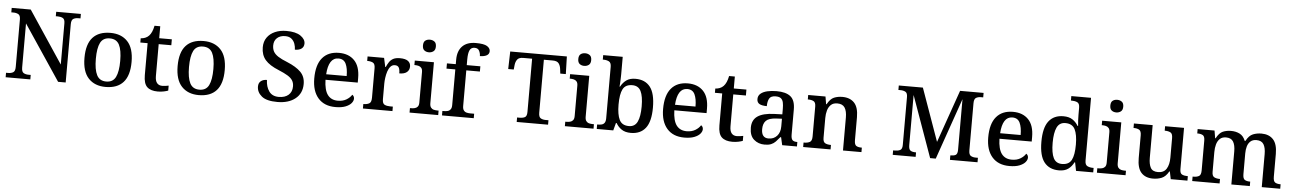

<svg xmlns="http://www.w3.org/2000/svg" viewBox="-31 -1365 13245 1969"><g transform="rotate(5 6592.0 -380.0)"><path d="M35 0V-46H57Q87 -46 108 -58Q129 -70 129 -115V-603Q129 -645 107.5 -656.5Q86 -668 57 -668H35V-714H231L587 -179V-603Q587 -645 565.5 -656.5Q544 -668 515 -668H493V-714H747V-668H724Q695 -668 674 -656Q653 -644 653 -599V0H575L195 -568V-115Q195 -70 216 -58Q237 -46 266 -46H289V0Z M1064 10Q952 10 887.5 -59Q823 -128 823 -269Q823 -410 885 -478.5Q947 -547 1067 -547Q1179 -547 1243.5 -478.5Q1308 -410 1308 -269Q1308 -128 1246 -59Q1184 10 1064 10ZM1066 -46Q1135 -46 1163 -102.5Q1191 -159 1191 -269Q1191 -380 1162.5 -435Q1134 -490 1065 -490Q996 -490 968 -435Q940 -380 940 -269Q940 -159 968.5 -102.5Q997 -46 1066 -46Z M1601 10Q1528 10 1491.5 -24.5Q1455 -59 1455 -146V-475H1380V-519Q1402 -519 1425 -528Q1448 -537 1464 -554Q1496 -587 1510 -659H1569V-536H1699V-475H1569V-147Q1569 -98 1588 -75Q1607 -52 1641 -52Q1660 -52 1676 -54.5Q1692 -57 1708 -60V-9Q1694 -3 1664.5 3.5Q1635 10 1601 10Z M2023 10Q1911 10 1846.5 -59Q1782 -128 1782 -269Q1782 -410 1844 -478.5Q1906 -547 2026 -547Q2138 -547 2202.5 -478.5Q2267 -410 2267 -269Q2267 -128 2205 -59Q2143 10 2023 10ZM2025 -46Q2094 -46 2122 -102.5Q2150 -159 2150 -269Q2150 -380 2121.5 -435Q2093 -490 2024 -490Q1955 -490 1927 -435Q1899 -380 1899 -269Q1899 -159 1927.5 -102.5Q1956 -46 2025 -46Z M2832 10Q2721 10 2671 -31Q2621 -72 2621 -131Q2621 -168 2645 -187Q2669 -206 2707 -206Q2709 -136 2742 -89.5Q2775 -43 2842 -43Q2906 -43 2942.5 -75Q2979 -107 2979 -163Q2979 -198 2963.5 -223.5Q2948 -249 2913 -270.5Q2878 -292 2820 -316Q2723 -355 2679 -406Q2635 -457 2635 -536Q2635 -595 2664.5 -637Q2694 -679 2745.5 -701.5Q2797 -724 2863 -724Q2959 -724 3008.5 -690Q3058 -656 3058 -611Q3058 -577 3033.5 -558.5Q3009 -540 2965 -540Q2965 -570 2954.5 -600Q2944 -630 2920 -650Q2896 -670 2855 -670Q2803 -670 2771.5 -641.5Q2740 -613 2740 -564Q2740 -528 2754.5 -501.5Q2769 -475 2803.5 -452.5Q2838 -430 2899 -406Q2991 -368 3038.5 -320.5Q3086 -273 3086 -197Q3086 -101 3017 -45.5Q2948 10 2832 10Z M3430 10Q3315 10 3252 -62Q3189 -134 3189 -264Q3189 -405 3249 -476Q3309 -547 3420 -547Q3521 -547 3579 -486.5Q3637 -426 3637 -307V-260H3305Q3308 -153 3344.5 -105Q3381 -57 3449 -57Q3501 -57 3537.5 -79Q3574 -101 3592 -131Q3601 -126 3607 -116Q3613 -106 3613 -92Q3613 -69 3593.5 -45.5Q3574 -22 3533.5 -6Q3493 10 3430 10ZM3518 -317Q3518 -396 3496 -442.5Q3474 -489 3419 -489Q3368 -489 3340 -445Q3312 -401 3307 -317Z M3713 0V-46H3716Q3749 -46 3772.5 -58Q3796 -70 3796 -118V-422Q3796 -467 3773 -478.5Q3750 -490 3717 -490H3714V-536H3884L3904 -444H3909Q3922 -474 3937.5 -497Q3953 -520 3978.5 -533.5Q4004 -547 4047 -547Q4103 -547 4130 -527Q4157 -507 4157 -471Q4157 -435 4131.5 -413Q4106 -391 4053 -391Q4053 -433 4041.5 -452Q4030 -471 4001 -471Q3974 -471 3956 -450.5Q3938 -430 3928 -398.5Q3918 -367 3913.5 -333.5Q3909 -300 3909 -275V-113Q3909 -68 3932 -57Q3955 -46 3987 -46H4017V0Z M4336 -633Q4308 -633 4289 -648Q4270 -663 4270 -698Q4270 -734 4289 -748.5Q4308 -763 4336 -763Q4363 -763 4383 -748.5Q4403 -734 4403 -698Q4403 -663 4383 -648Q4363 -633 4336 -633ZM4193 0V-46H4206Q4225 -46 4243 -50.5Q4261 -55 4272.5 -69Q4284 -83 4284 -112V-425Q4284 -453 4272.5 -467Q4261 -481 4243 -485.5Q4225 -490 4206 -490H4200V-536H4397V-115Q4397 -85 4408.5 -70Q4420 -55 4438 -50.5Q4456 -46 4476 -46H4488V0Z M4527 0V-46H4543Q4563 -46 4581 -50.5Q4599 -55 4610.5 -70Q4622 -85 4622 -115V-482H4531V-536H4622V-582Q4622 -672 4670 -721Q4718 -770 4808 -770Q4892 -770 4924.5 -749.5Q4957 -729 4957 -699Q4957 -669 4931 -654.5Q4905 -640 4861 -640Q4861 -668 4848 -694Q4835 -720 4800 -720Q4764 -720 4749.5 -689Q4735 -658 4735 -594V-536H4875V-482H4735V-115Q4735 -85 4746.5 -70Q4758 -55 4776 -50.5Q4794 -46 4813 -46H4854V0Z M5296 0V-46H5326Q5355 -46 5376 -57Q5397 -68 5397 -112V-660H5307Q5262 -660 5245 -637.5Q5228 -615 5224 -582L5219 -533H5162L5167 -714H5750L5755 -533H5698L5692 -582Q5688 -615 5671 -637.5Q5654 -660 5609 -660H5518V-115Q5518 -70 5539 -58Q5560 -46 5589 -46H5619V0Z M5935 -633Q5907 -633 5888 -648Q5869 -663 5869 -698Q5869 -734 5888 -748.5Q5907 -763 5935 -763Q5962 -763 5982 -748.5Q6002 -734 6002 -698Q6002 -663 5982 -648Q5962 -633 5935 -633ZM5792 0V-46H5805Q5824 -46 5842 -50.5Q5860 -55 5871.5 -69Q5883 -83 5883 -112V-425Q5883 -453 5871.5 -467Q5860 -481 5842 -485.5Q5824 -490 5805 -490H5799V-536H5996V-115Q5996 -85 6007.5 -70Q6019 -55 6037 -50.5Q6055 -46 6075 -46H6087V0Z M6471 10Q6413 10 6376.5 -14.5Q6340 -39 6318 -78H6311L6290 0H6120V-46H6127Q6149 -46 6167 -50.5Q6185 -55 6196 -70.5Q6207 -86 6207 -117V-647Q6207 -690 6183 -702Q6159 -714 6126 -714H6120V-760H6321V-580Q6321 -564 6320 -538.5Q6319 -513 6318 -489.5Q6317 -466 6315 -453H6320Q6343 -496 6378.5 -521.5Q6414 -547 6472 -547Q6571 -547 6623 -480.5Q6675 -414 6675 -269Q6675 -124 6622.5 -57Q6570 10 6471 10ZM6446 -58Q6507 -58 6533 -112.5Q6559 -167 6559 -270Q6559 -375 6533 -427Q6507 -479 6445 -479Q6374 -479 6347.5 -427.5Q6321 -376 6321 -269Q6321 -167 6347.5 -112.5Q6374 -58 6446 -58Z M7021 10Q6906 10 6843 -62Q6780 -134 6780 -264Q6780 -405 6840 -476Q6900 -547 7011 -547Q7112 -547 7170 -486.5Q7228 -426 7228 -307V-260H6896Q6899 -153 6935.5 -105Q6972 -57 7040 -57Q7092 -57 7128.5 -79Q7165 -101 7183 -131Q7192 -126 7198 -116Q7204 -106 7204 -92Q7204 -69 7184.5 -45.5Q7165 -22 7124.5 -6Q7084 10 7021 10ZM7109 -317Q7109 -396 7087 -442.5Q7065 -489 7010 -489Q6959 -489 6931 -445Q6903 -401 6898 -317Z M7516 10Q7443 10 7406.5 -24.5Q7370 -59 7370 -146V-475H7295V-519Q7317 -519 7340 -528Q7363 -537 7379 -554Q7411 -587 7425 -659H7484V-536H7614V-475H7484V-147Q7484 -98 7503 -75Q7522 -52 7556 -52Q7575 -52 7591 -54.5Q7607 -57 7623 -60V-9Q7609 -3 7579.5 3.5Q7550 10 7516 10Z M7849 10Q7783 10 7738 -29.5Q7693 -69 7693 -151Q7693 -231 7749.5 -269.5Q7806 -308 7920 -312L8003 -315V-373Q8003 -409 7997.5 -436Q7992 -463 7974.5 -478Q7957 -493 7920 -493Q7869 -493 7853 -462.5Q7837 -432 7837 -385Q7787 -385 7761 -399.5Q7735 -414 7735 -449Q7735 -484 7760.5 -505.5Q7786 -527 7829 -537Q7872 -547 7924 -547Q8020 -547 8068 -508.5Q8116 -470 8116 -375V-117Q8116 -76 8130 -61Q8144 -46 8177 -46H8181V0H8029L8011 -80H8003Q7981 -53 7961.5 -32.5Q7942 -12 7915.5 -1Q7889 10 7849 10ZM7883 -56Q7937 -56 7970 -92.5Q8003 -129 8003 -191V-270L7945 -267Q7869 -263 7839.5 -233Q7810 -203 7810 -146Q7810 -56 7883 -56Z M8245 0V-46H8251Q8285 -46 8308.5 -58Q8332 -70 8332 -117V-423Q8332 -467 8310 -478.5Q8288 -490 8255 -490H8250V-536H8428L8441 -458H8446Q8477 -515 8515.5 -531Q8554 -547 8601 -547Q8680 -547 8724 -500.5Q8768 -454 8768 -352V-117Q8768 -70 8787.5 -58Q8807 -46 8841 -46H8845V0H8655V-340Q8655 -405 8632.5 -440.5Q8610 -476 8555 -476Q8514 -476 8490 -453.5Q8466 -431 8455.5 -395Q8445 -359 8445 -316V-112Q8445 -69 8467.5 -57.5Q8490 -46 8523 -46H8527V0Z M9167 0V-46H9189Q9218 -46 9239.5 -57Q9261 -68 9261 -110V-603Q9261 -645 9239.5 -656.5Q9218 -668 9189 -668H9167V-714H9415L9608 -172L9798 -714H10040V-668H10017Q9988 -668 9967 -656Q9946 -644 9946 -599V-115Q9946 -70 9967 -58Q9988 -46 10017 -46H10040V0H9756V-46H9761Q9793 -46 9811 -56.5Q9829 -67 9830 -106V-631L9610 0H9552L9327 -630V-115Q9327 -70 9346 -58Q9365 -46 9399 -46H9403V0Z M10368 10Q10253 10 10190 -62Q10127 -134 10127 -264Q10127 -405 10187 -476Q10247 -547 10358 -547Q10459 -547 10517 -486.5Q10575 -426 10575 -307V-260H10243Q10246 -153 10282.5 -105Q10319 -57 10387 -57Q10439 -57 10475.5 -79Q10512 -101 10530 -131Q10539 -126 10545 -116Q10551 -106 10551 -92Q10551 -69 10531.5 -45.5Q10512 -22 10471.5 -6Q10431 10 10368 10ZM10456 -317Q10456 -396 10434 -442.5Q10412 -489 10357 -489Q10306 -489 10278 -445Q10250 -401 10245 -317Z M10878 10Q10779 10 10726.5 -56.5Q10674 -123 10674 -267Q10674 -412 10726.5 -479.5Q10779 -547 10877 -547Q10935 -547 10971 -523Q11007 -499 11029 -461H11035Q11032 -487 11030.5 -519Q11029 -551 11029 -575V-648Q11029 -692 11004.5 -703Q10980 -714 10947 -714H10939V-760H11142V-114Q11142 -70 11166.5 -58Q11191 -46 11224 -46H11231V0H11054L11037 -86H11031Q11009 -42 10973 -16Q10937 10 10878 10ZM10904 -58Q10975 -58 11002 -109.5Q11029 -161 11029 -268Q11029 -370 11002 -424.5Q10975 -479 10903 -479Q10842 -479 10816 -424.5Q10790 -370 10790 -267Q10790 -162 10816 -110Q10842 -58 10904 -58Z M11412 -633Q11384 -633 11365 -648Q11346 -663 11346 -698Q11346 -734 11365 -748.5Q11384 -763 11412 -763Q11439 -763 11459 -748.5Q11479 -734 11479 -698Q11479 -663 11459 -648Q11439 -633 11412 -633ZM11269 0V-46H11282Q11301 -46 11319 -50.5Q11337 -55 11348.5 -69Q11360 -83 11360 -112V-425Q11360 -453 11348.5 -467Q11337 -481 11319 -485.5Q11301 -490 11282 -490H11276V-536H11473V-115Q11473 -85 11484.5 -70Q11496 -55 11514 -50.5Q11532 -46 11552 -46H11564V0Z M11847 10Q11768 10 11725.5 -37Q11683 -84 11683 -187V-421Q11683 -465 11661.5 -477.5Q11640 -490 11606 -490H11603V-536H11796V-199Q11796 -134 11816 -97.5Q11836 -61 11892 -61Q11952 -61 11979 -104.5Q12006 -148 12006 -220V-421Q12006 -467 11983 -478.5Q11960 -490 11927 -490H11924V-536H12119V-111Q12119 -67 12142 -56.5Q12165 -46 12196 -46H12201V0H12029L12013 -78H12008Q11977 -23 11936 -6.5Q11895 10 11847 10Z M12250 0V-46H12260Q12293 -46 12315 -58Q12337 -70 12337 -117V-424Q12337 -468 12316 -479.5Q12295 -491 12262 -491H12259V-536H12433L12446 -458H12451Q12481 -515 12518.5 -531Q12556 -547 12603 -547Q12653 -547 12692 -527Q12731 -507 12750 -458H12758Q12788 -515 12828.5 -531Q12869 -547 12916 -547Q12993 -547 13036.5 -500.5Q13080 -454 13080 -352V-117Q13080 -70 13100 -58Q13120 -46 13153 -46H13156V0H12966V-340Q12966 -405 12944.5 -440.5Q12923 -476 12870 -476Q12832 -476 12809 -455.5Q12786 -435 12776.5 -402Q12767 -369 12767 -329V-117Q12767 -70 12787 -58Q12807 -46 12840 -46H12843V0H12653V-340Q12653 -405 12631.5 -440.5Q12610 -476 12557 -476Q12517 -476 12493.5 -453.5Q12470 -431 12460 -395Q12450 -359 12450 -316V-112Q12450 -69 12473 -57.5Q12496 -46 12529 -46H12532V0Z"/></g></svg>

Font: Noto Serif Tibetan Medium
Style: Regular
Weight: 500
Designer: Monotype Design Team
Foundry: Monotype Imaging Inc.
Version: Version 2.103; ttfautohint (v1.8.4.7-5d5b)